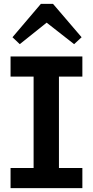

<svg xmlns="http://www.w3.org/2000/svg" viewBox="-20 -980 483 1000"><path d="M155 -62V-627H287V-62ZM35 0V-105H409V0ZM35 -581V-686H409V-581ZM83 -750 45 -786 193 -960H256L405 -786L366 -750L223 -862Z"/></svg>

Font: BioRhyme ExtraBold
Style: Bold
Weight: 700
Version: Version 1.600;gftools[0.9.33]